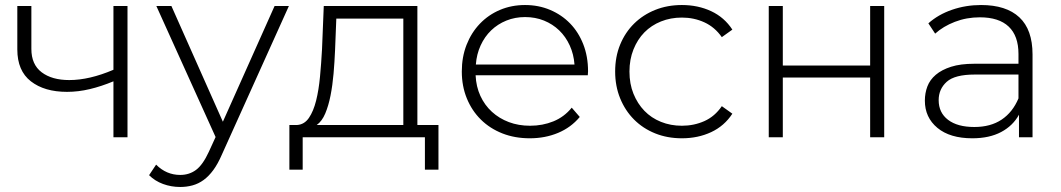

<svg xmlns="http://www.w3.org/2000/svg" viewBox="-20 -547 4227 765"><path d="M488 0H432V-223Q384 -203 338 -192Q292 -181 247 -181Q157 -181 103 -223Q49 -265 49 -350V-523H105V-352Q105 -290 146 -259Q187 -228 256 -228Q336 -228 432 -269V-523H488Z M868 -62 1074 -523H1131L864 69Q848 106 830 130.5Q812 155 791.5 170Q771 185 747.5 191.5Q724 198 698 198Q662 198 629.5 186Q597 174 574 151L602 109Q643 150 698 150Q734 150 761 130Q788 110 812 58L839 -1L603 -523H663Z M1587 -49V-473H1320L1315 -347Q1313 -300 1309 -253.5Q1305 -207 1297 -166.5Q1289 -126 1276 -95Q1263 -64 1242 -49ZM1186 129H1133V-49H1164Q1193 -51 1211 -77.5Q1229 -104 1239.5 -146Q1250 -188 1255 -241.5Q1260 -295 1263 -350L1270 -523H1643V-49H1727V129H1673V0H1186Z M2269 -290Q2266 -331 2250 -366Q2234 -401 2208 -426Q2182 -451 2147.5 -465Q2113 -479 2072 -479Q2032 -479 1997.5 -465Q1963 -451 1937 -426Q1911 -401 1895 -366Q1879 -331 1876 -290ZM2091 4Q2031 4 1981.5 -15.5Q1932 -35 1896 -70.5Q1860 -106 1840 -155Q1820 -204 1820 -262Q1820 -320 1839 -368.5Q1858 -417 1892 -452.5Q1926 -488 1972 -507.5Q2018 -527 2072 -527Q2126 -527 2172 -507.5Q2218 -488 2251.5 -453.5Q2285 -419 2304 -370.5Q2323 -322 2323 -263Q2323 -259 2322.5 -255Q2322 -251 2322 -247H1875Q1877 -202 1894 -165Q1911 -128 1940 -101.5Q1969 -75 2007.5 -60.5Q2046 -46 2092 -46Q2142 -46 2185 -63.5Q2228 -81 2258 -118L2290 -81Q2255 -39 2203.5 -17.5Q2152 4 2091 4Z M2697 4Q2639 4 2590.5 -15.5Q2542 -35 2506.5 -70.5Q2471 -106 2451 -155Q2431 -204 2431 -262Q2431 -321 2451 -369.5Q2471 -418 2506.5 -453Q2542 -488 2590.5 -507.5Q2639 -527 2697 -527Q2761 -527 2813.5 -502.5Q2866 -478 2898 -429L2856 -399Q2828 -439 2786.5 -458Q2745 -477 2697 -477Q2652 -477 2613.5 -461.5Q2575 -446 2547.5 -418Q2520 -390 2504 -350Q2488 -310 2488 -262Q2488 -213 2504 -173.5Q2520 -134 2547.5 -105.5Q2575 -77 2613.5 -61.5Q2652 -46 2697 -46Q2745 -46 2786.5 -64.5Q2828 -83 2856 -124L2898 -94Q2866 -45 2813.5 -20.5Q2761 4 2697 4Z M3043 0V-523H3099V-286H3447V-523H3503V0H3447V-238H3099V0Z M4038 -250H3864Q3784 -250 3752 -221Q3720 -192 3720 -148Q3720 -98 3757.5 -69.5Q3795 -41 3862 -41Q3927 -41 3971 -70.5Q4015 -100 4038 -155ZM3854 4Q3765 4 3715 -37.5Q3665 -79 3665 -146Q3665 -176 3675 -202.5Q3685 -229 3708.5 -249Q3732 -269 3769.5 -281Q3807 -293 3862 -293H4038V-332Q4038 -404 3999 -441Q3960 -478 3884 -478Q3831 -478 3784.5 -460Q3738 -442 3706 -413L3679 -454Q3718 -489 3773 -508Q3828 -527 3889 -527Q3989 -527 4041.5 -478Q4094 -429 4094 -330V0H4040V-90Q4016 -46 3969 -21Q3922 4 3854 4Z"/></svg>

Font: Montserrat-Alt1 Light
Style: Regular
Weight: 300
Designer: Differentunic
Foundry: Differentunic
Version: Version 7.222